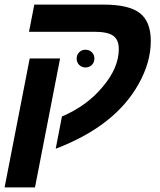

<svg xmlns="http://www.w3.org/2000/svg" viewBox="-22 -626 696 834"><path d="M107 -372H239L130 188H-2ZM104 -488 127 -606H429Q538 -606 585.5 -569Q633 -532 633 -448Q633 -355 580 -261Q478 -78 220 20L247 -120Q357 -167 425 -250Q494 -332 494 -413Q494 -453 470 -470.5Q446 -488 387 -488ZM311 -372Q311 -388 322 -399Q333 -410 349 -410Q366 -410 377 -399Q388 -388 388 -372Q388 -355 377 -344Q366 -333 349 -333Q333 -333 322 -344Q311 -355 311 -372Z"/></svg>

Font: Libra Sans
Style: Bold Italic
Weight: 700
Italic angle: -12°
Foundry: Context Ltd
Version: Version 1.002